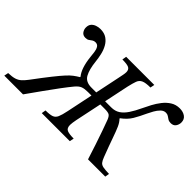

<svg xmlns="http://www.w3.org/2000/svg" viewBox="-144 -967 1268 1268"><g transform="rotate(45 490.0 -333.5)"><path d="M142 0H-33L-27 -30Q10 -31 32 -38Q54 -45 70.5 -60.5Q87 -76 104 -99Q159 -173 194 -217Q229 -261 251 -285Q273 -309 290.5 -322Q308 -335 328 -347V-351Q310 -373 298.5 -407.5Q287 -442 282 -490Q280 -508 277.5 -529.5Q275 -551 266 -566.5Q257 -582 237 -582Q224 -582 214.5 -575.5Q205 -569 195.5 -562Q186 -555 169 -555Q146 -555 134.5 -571Q123 -587 123 -606Q123 -629 134.5 -642Q146 -655 163.5 -661Q181 -667 199 -667Q235 -667 258.5 -651Q282 -635 296.5 -609Q311 -583 318 -552Q325 -521 328 -492Q335 -425 355.5 -388Q376 -351 429 -351H484L476 -314H434Q403 -314 384 -307Q365 -300 344 -275Q320 -246 287.5 -202.5Q255 -159 218 -107Q181 -55 142 0ZM579 0H317L322 -30Q362 -30 381.5 -37Q401 -44 410.5 -65.5Q420 -87 429 -131L511 -525Q515 -545 518 -560Q521 -575 521 -586Q521 -609 505 -618Q489 -627 443 -627L448 -657H711L705 -627Q660 -627 639.5 -617.5Q619 -608 611 -586Q603 -564 594 -525L511 -129Q508 -113 506 -100Q504 -87 504 -77Q504 -47 523 -38.5Q542 -30 585 -30ZM910 0H749Q732 -55 714.5 -106.5Q697 -158 682 -201.5Q667 -245 655 -276Q646 -299 634.5 -306.5Q623 -314 591 -314H541L548 -351H614Q650 -351 675 -367.5Q700 -384 721 -415.5Q742 -447 763 -492Q775 -518 791 -548Q807 -578 828 -605Q849 -632 876.5 -649.5Q904 -667 940 -667Q971 -667 992 -652Q1013 -637 1013 -608Q1013 -588 1001.5 -571.5Q990 -555 965 -555Q949 -555 938.5 -562Q928 -569 918.5 -575.5Q909 -582 895 -582Q875 -582 859 -566Q843 -550 831 -528.5Q819 -507 811 -490Q789 -442 768 -406.5Q747 -371 706 -341V-337Q723 -320 735.5 -292Q748 -264 765 -215Q782 -166 813 -85Q822 -61 831.5 -49.5Q841 -38 860 -34.5Q879 -31 915 -30Z"/></g></svg>

Font: STIX Two Text
Style: Italic
Weight: 400
Italic angle: -12°
Designer: Ross Mills, John Hudson & Paul Hanslow, Tiro Typeworks Ltd; with prior portions MicroPress Inc. and Coen Hoffman, Elsevi
Foundry: Tiro Typeworks Ltd
Version: Version 2.13 b171